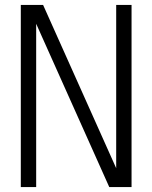

<svg xmlns="http://www.w3.org/2000/svg" viewBox="-20 -755 615 775"><path d="M64 0V-735H92H154L449 -76V-735H511V0H483H421L126 -659V0Z"/></svg>

Font: Jozsika Light
Style: Regular
Weight: 300
Monospace: yes
Designer: Belleve Invis
Foundry: Belleve Invis
Version: 2.1.0